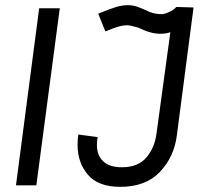

<svg xmlns="http://www.w3.org/2000/svg" viewBox="-20 -718 842 745"><path d="M132 -686H212L121 1H42ZM281 -156Q281 -177 284 -196L359 -186Q356 -170 356 -156Q356 -115 380.5 -92Q405 -69 453 -69Q516 -69 548 -107Q580 -145 587 -198L641 -593Q625 -587 602 -587Q564 -587 516 -611Q485 -620 474 -620Q457 -620 437 -614Q417 -608 389 -596L361 -665Q410 -685 433 -691.5Q456 -698 476 -698Q495 -698 514 -691.5Q533 -685 562 -671Q584 -663 607 -663Q618 -663 637.5 -672Q657 -681 664 -691L731 -689L666 -191Q655 -108 600 -50.5Q545 7 447 7Q361 7 321 -40Q281 -87 281 -156Z"/></svg>

Font: Bellota
Style: Bold Italic
Weight: 700
Italic angle: -7.5°
Designer: Kemie Guaida
Foundry: Kemie Guaida
Version: Version 4.001